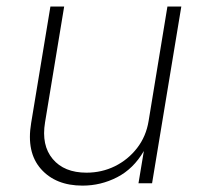

<svg xmlns="http://www.w3.org/2000/svg" viewBox="-20 -566 625 593"><path d="M234.9 7.3Q151.9 7.3 106.4 -44.2Q61 -95.7 76.2 -186L135.7 -545.9H178.2L119.1 -188Q107.4 -117.2 142.8 -75Q178.2 -32.7 247.1 -32.7Q294.4 -32.7 335 -52.7Q375.5 -72.8 403.3 -108.6Q431.2 -144.5 439 -192.4L497.1 -545.9H540L449.7 0H407.7L424.3 -99.6Q392.1 -44.4 341.8 -18.6Q291.5 7.3 234.9 7.3Z"/></svg>

Font: Inter Extra Light
Style: Italic
Weight: 200
Italic angle: -9.39999°
Designer: Rasmus Andersson
Foundry: rsms
Version: Version 4.000;git-3c8e0fc